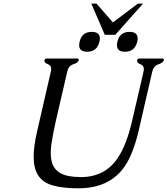

<svg xmlns="http://www.w3.org/2000/svg" viewBox="-20 -1003 909 1042"><path d="M475.6 -983.4H503.9L592.8 -881.3L728.5 -983.4H756.3L605.5 -814H548.8ZM180.7 -287.1 255.9 -614.3Q257.8 -622.1 257.8 -627.9Q257.8 -647.5 240.7 -654.3Q220.7 -662.1 221.2 -672.4Q221.2 -673.8 221.2 -675.3Q223.6 -685.5 233.9 -685.5H399.4Q409.2 -685.5 406.7 -675.3Q403.8 -662.1 377.9 -654.3Q352.1 -646.5 345.2 -615.2L284.2 -352.1Q267.1 -277.3 258.8 -219.7Q255.4 -195.3 255.4 -173.8Q255.4 -145 261.7 -122.6Q272.5 -83 309.6 -62.5Q346.2 -42 419.4 -42Q548.3 -42 617.7 -143.6Q667 -214.8 698.2 -352.1L758.8 -613.8Q760.7 -621.6 760.7 -627.4Q760.7 -647 743.7 -653.8Q723.6 -661.6 724.1 -672.4Q724.1 -673.8 724.1 -675.3Q726.6 -685.5 736.8 -685.5H861.3Q869.1 -685.5 869.1 -678.7Q869.1 -677.2 868.7 -675.3Q865.7 -662.6 839.4 -653.8Q813 -645 806.2 -613.8L731 -287.1Q713.9 -214.8 687 -154.3Q660.2 -93.8 615.7 -52.7Q537.1 19 405.3 19Q321.8 19 266.6 3.4Q211.4 -12.2 186 -53.2Q162.6 -89.8 162.6 -154.3Q163.1 -210.4 180.7 -287.1ZM683.1 -830.1Q726.6 -830.1 727.1 -794.4Q727.1 -786.1 724.6 -776.4Q711.9 -722.2 658.2 -722.2Q614.7 -722.2 614.7 -757.8Q614.7 -766.1 617.2 -776.4Q629.4 -830.1 683.1 -830.1ZM478 -830.1Q521.5 -830.1 522 -794.4Q522 -786.1 519.5 -776.4Q506.8 -722.2 453.1 -722.2Q409.7 -722.2 409.7 -757.8Q409.7 -766.1 412.1 -776.4Q424.3 -830.1 478 -830.1Z"/></svg>

Font: Caudex
Style: Italic
Weight: 400
Italic angle: -13°
Version: Version 1.04